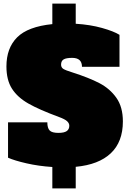

<svg xmlns="http://www.w3.org/2000/svg" viewBox="-20 -923 724 1075"><path d="M273 12Q196 7 128.5 -8.5Q61 -24 25 -40V-238H245Q245 -206 258 -192.5Q271 -179 307 -179Q339 -179 353.5 -189Q368 -199 368 -219Q368 -233 355.5 -244.5Q343 -256 310 -268Q199 -309 138.5 -343.5Q78 -378 47 -426.5Q16 -475 16 -551Q16 -654 76 -714Q136 -774 273 -788V-903H404V-790Q485 -785 551 -766.5Q617 -748 649 -728V-549H439Q439 -599 384 -599Q351 -599 336.5 -590.5Q322 -582 322 -561Q322 -545 335 -537Q348 -529 384 -518Q478 -488 536.5 -457.5Q595 -427 631.5 -375.5Q668 -324 668 -243Q668 -129 600.5 -65Q533 -1 404 11V132H273Z"/></svg>

Font: Alfa Slab One
Style: Regular
Weight: 400
Designer: JM Sole
Foundry: JM Sole
Version: Version 2.000